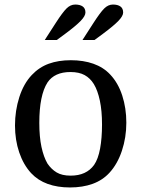

<svg xmlns="http://www.w3.org/2000/svg" viewBox="-20 -815 622 845"><path d="M536 -275Q536 -210 516.5 -151.5Q497 -93 462 -55Q432 -22 388 -6Q344 10 288 10Q233 10 190 -5.5Q147 -21 117 -53Q83 -90 64.5 -144.5Q46 -199 46 -263Q46 -328 65 -387.5Q84 -447 120 -485Q152 -519 194.5 -534.5Q237 -550 292 -550Q347 -550 391 -534.5Q435 -519 465 -487Q500 -450 518 -394.5Q536 -339 536 -275ZM153 -274Q153 -213 162.5 -168.5Q172 -124 189 -95Q206 -70 229.5 -56Q253 -42 291 -42Q360 -42 394 -89Q412 -115 420.5 -161Q429 -207 429 -267Q429 -327 419.5 -372Q410 -417 393 -445Q377 -471 352.5 -484.5Q328 -498 290 -498Q220 -498 189 -452Q153 -396 153 -274ZM177 -639 226 -715Q255 -760 272.5 -777.5Q290 -795 311 -795Q332 -795 344 -786.5Q356 -778 356 -760Q356 -745 335.5 -723.5Q315 -702 268 -667L230 -639ZM343 -639 392 -715Q421 -760 438.5 -777.5Q456 -795 477 -795Q498 -795 510 -786.5Q522 -778 522 -760Q522 -745 501.5 -723.5Q481 -702 434 -667L396 -639Z"/></svg>

Font: Domine
Style: Regular
Weight: 400
Designer: Pablo Impallari, Rodrigo Fuenzalida, Brenda Gallo
Foundry: Pablo Impallari, Rodrigo Fuenzalida, Brenda Gallo
Version: Version 2.000;September 19, 2022;FontCreator 14.0.0.2877 64-